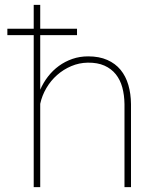

<svg xmlns="http://www.w3.org/2000/svg" viewBox="-20 -770 655 790"><path d="M296.9 -625.5H145.5V-400.9Q158.2 -430.2 177.7 -455.3Q197.3 -480.5 222.4 -498.8Q247.6 -517.1 277.8 -527.6Q308.1 -538.1 342.8 -538.1Q388.2 -538.1 421.4 -523.4Q454.6 -508.8 476.1 -482.7Q497.6 -456.5 508.1 -420.4Q518.6 -384.3 519 -341.8V0H492.2V-341.8Q491.7 -378.9 483.2 -410.4Q474.6 -441.9 456.3 -464.6Q438 -487.3 409.7 -500Q381.3 -512.7 341.3 -512.2Q305.7 -511.7 273.4 -498Q241.2 -484.4 215.1 -461.4Q189 -438.5 170.9 -407.7Q152.8 -377 145.5 -342.8V0H118.7V-625.5H10.3V-651.9H118.7V-750H145.5V-651.9H296.9Z"/></svg>

Font: Roboto Mono Thin
Style: Regular
Weight: 250
Designer: Google
Version: Version 2.000985; 2015; ttfautohint (v1.3)